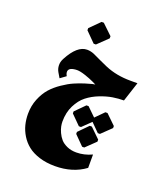

<svg xmlns="http://www.w3.org/2000/svg" viewBox="-120 -540 700 804"><g transform="rotate(20 230.0 -138.0)"><path d="M296.9 63.7H306.4L349.9 21.8V12.8L306.4 -29.5H296.9L255.3 12.8V21.8ZM264.2 -12.2 302.3 -49 339.1 -12.2H348.6L392.1 -54.1V-63.1L348.6 -105.3H339.1L302.3 -68.2L264.2 -105.3H254.7L212.8 -63.1V-54.1L254.7 -12.2ZM194.7 -358.3H204.7L250.3 -402.3V-411.7L204.7 -455.3H194.7L151 -411.7V-402.3ZM217 179Q295.7 179 351 138.3V78.7Q316.7 94.7 281.7 94.7Q258.3 94.7 240 86.5Q221.7 78.3 211.5 66.7Q201.3 55 194.5 40.2Q187.7 25.3 185.5 13.7Q183.3 2 183.3 -7.7Q183.3 -48 199 -79.3Q214.7 -110.7 237.8 -128.8Q261 -147 291 -158.7Q321 -170.3 346.3 -174.3Q371.7 -178.3 395.3 -178.3L423.7 -265.3H392.3Q330 -265.3 279.3 -286.7Q267.7 -291.3 244.7 -302.3Q222 -313.3 209.7 -318.7Q194 -325.3 178 -325.3Q134.3 -325.3 97 -255Q96 -253 95.7 -252.3Q88.7 -239 89 -223.8Q89.3 -208.7 96.7 -195.7L110 -173.3L135.3 -191.7Q135.3 -191.7 131.3 -200.3Q124 -224.3 152.3 -229.3Q159.3 -230.7 168 -230.7Q182 -230.7 205 -223Q228 -215.3 244 -207.7L259.7 -200Q255 -199.3 247 -197.7Q239 -196 215.8 -188.7Q192.7 -181.3 171.5 -172Q150.3 -162.7 124.7 -145.3Q99 -128 80.5 -107.2Q62 -86.3 49.3 -55.3Q36.7 -24.3 36.7 11.3Q36.7 36.7 42.5 59.8Q48.3 83 61.8 105Q75.3 127 95.7 143.2Q116 159.3 147.2 169.2Q178.3 179 217 179Z"/></g></svg>

Font: Jomhuria
Style: Regular
Weight: 400
Designer: Arabic design by Kourosh Beigpour, Latin design by Eben Sorkin, engineering by Lasse Fister and Khaled Hosney
Version: Version 1.0010